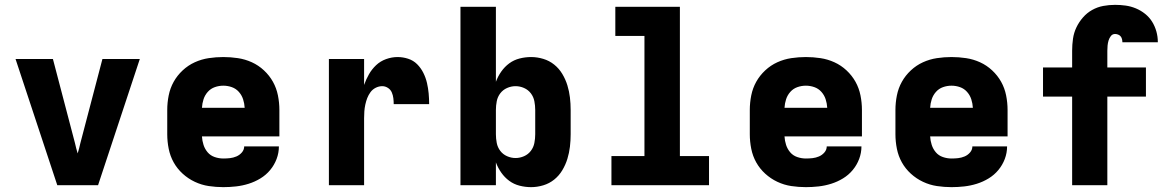

<svg xmlns="http://www.w3.org/2000/svg" viewBox="-20 -763 4840 791"><path d="M384 0H216L44 -520H198L289 -173Q291 -163 294 -152Q297 -141 300 -131Q303 -141 306 -152Q309 -163 311 -173L402 -520H556Z M900 8Q870 8 840 3.5Q810 -1 782.5 -14Q755 -27 732.5 -47.5Q710 -68 695.5 -94Q681 -120 675 -150Q669 -180 669 -210V-310Q669 -340 675 -370Q681 -400 695.5 -426Q710 -452 732.5 -473Q755 -494 782.5 -506.5Q810 -519 840 -523.5Q870 -528 900 -528Q930 -528 960 -523.5Q990 -519 1017.5 -506.5Q1045 -494 1067.5 -473Q1090 -452 1104.5 -426Q1119 -400 1125 -370Q1131 -340 1131 -310V-201H812Q813 -183 818.5 -166Q824 -149 835.5 -135.5Q847 -122 864.5 -116Q882 -110 900 -110Q914 -110 927.5 -111.5Q941 -113 954 -118.5Q967 -124 976.5 -135Q986 -146 986 -160H1129Q1129 -133 1119.5 -108Q1110 -83 1093 -62.5Q1076 -42 1053 -28Q1030 -14 1004.5 -6Q979 2 952.5 5Q926 8 900 8ZM812 -319H988Q987 -337 981.5 -354Q976 -371 964 -384.5Q952 -398 935 -404Q918 -410 900 -410Q882 -410 865 -404Q848 -398 836 -384.5Q824 -371 818.5 -354Q813 -337 812 -319Z M1335 0V-520H1480V-413Q1488 -436 1500 -457Q1512 -478 1529.5 -494.5Q1547 -511 1570.5 -519.5Q1594 -528 1618 -528Q1640 -528 1661.5 -521Q1683 -514 1698.5 -498.5Q1714 -483 1724 -463Q1734 -443 1739 -421.5Q1744 -400 1746 -378Q1748 -356 1748 -334H1602Q1602 -346 1600.5 -358.5Q1599 -371 1594 -382.5Q1589 -394 1578 -401Q1567 -408 1555 -408Q1541 -408 1528 -401.5Q1515 -395 1506.5 -383.5Q1498 -372 1493 -359Q1488 -346 1485 -332Q1482 -318 1481 -304Q1480 -290 1480 -276V0Z M2168 8Q2144 8 2120.5 2Q2097 -4 2078 -18Q2059 -32 2045 -52Q2031 -72 2023 -94V0H1877V-735H2023V-426Q2031 -448 2045 -468Q2059 -488 2078 -502Q2097 -516 2120.5 -522Q2144 -528 2168 -528Q2193 -528 2218 -520.5Q2243 -513 2263 -497Q2283 -481 2296.5 -458.5Q2310 -436 2317.5 -411.5Q2325 -387 2328 -361.5Q2331 -336 2331 -310V-210Q2331 -184 2328 -158.5Q2325 -133 2317.5 -108.5Q2310 -84 2296.5 -61.5Q2283 -39 2263 -23Q2243 -7 2218 0.5Q2193 8 2168 8ZM2104 -112Q2122 -112 2139 -119.5Q2156 -127 2167 -141.5Q2178 -156 2181.5 -174Q2185 -192 2185 -210V-310Q2185 -328 2181.5 -346Q2178 -364 2167 -378.5Q2156 -393 2139 -400.5Q2122 -408 2104 -408Q2086 -408 2069 -400.5Q2052 -393 2041 -378.5Q2030 -364 2026.5 -346Q2023 -328 2023 -310V-210Q2023 -192 2026.5 -174Q2030 -156 2041 -141.5Q2052 -127 2069 -119.5Q2086 -112 2104 -112Z M2499 0V-120H2635V-615H2515V-735H2781V-120H2901V0Z M3300 8Q3270 8 3240 3.5Q3210 -1 3182.5 -14Q3155 -27 3132.5 -47.5Q3110 -68 3095.5 -94Q3081 -120 3075 -150Q3069 -180 3069 -210V-310Q3069 -340 3075 -370Q3081 -400 3095.5 -426Q3110 -452 3132.5 -473Q3155 -494 3182.5 -506.5Q3210 -519 3240 -523.5Q3270 -528 3300 -528Q3330 -528 3360 -523.5Q3390 -519 3417.5 -506.5Q3445 -494 3467.5 -473Q3490 -452 3504.5 -426Q3519 -400 3525 -370Q3531 -340 3531 -310V-201H3212Q3213 -183 3218.5 -166Q3224 -149 3235.5 -135.5Q3247 -122 3264.5 -116Q3282 -110 3300 -110Q3314 -110 3327.5 -111.5Q3341 -113 3354 -118.5Q3367 -124 3376.5 -135Q3386 -146 3386 -160H3529Q3529 -133 3519.5 -108Q3510 -83 3493 -62.5Q3476 -42 3453 -28Q3430 -14 3404.5 -6Q3379 2 3352.5 5Q3326 8 3300 8ZM3212 -319H3388Q3387 -337 3381.5 -354Q3376 -371 3364 -384.5Q3352 -398 3335 -404Q3318 -410 3300 -410Q3282 -410 3265 -404Q3248 -398 3236 -384.5Q3224 -371 3218.5 -354Q3213 -337 3212 -319Z M3900 8Q3870 8 3840 3.5Q3810 -1 3782.5 -14Q3755 -27 3732.5 -47.5Q3710 -68 3695.5 -94Q3681 -120 3675 -150Q3669 -180 3669 -210V-310Q3669 -340 3675 -370Q3681 -400 3695.5 -426Q3710 -452 3732.5 -473Q3755 -494 3782.5 -506.5Q3810 -519 3840 -523.5Q3870 -528 3900 -528Q3930 -528 3960 -523.5Q3990 -519 4017.5 -506.5Q4045 -494 4067.5 -473Q4090 -452 4104.5 -426Q4119 -400 4125 -370Q4131 -340 4131 -310V-201H3812Q3813 -183 3818.5 -166Q3824 -149 3835.5 -135.5Q3847 -122 3864.5 -116Q3882 -110 3900 -110Q3914 -110 3927.5 -111.5Q3941 -113 3954 -118.5Q3967 -124 3976.5 -135Q3986 -146 3986 -160H4129Q4129 -133 4119.5 -108Q4110 -83 4093 -62.5Q4076 -42 4053 -28Q4030 -14 4004.5 -6Q3979 2 3952.5 5Q3926 8 3900 8ZM3812 -319H3988Q3987 -337 3981.5 -354Q3976 -371 3964 -384.5Q3952 -398 3935 -404Q3918 -410 3900 -410Q3882 -410 3865 -404Q3848 -398 3836 -384.5Q3824 -371 3818.5 -354Q3813 -337 3812 -319Z M4542 0H4397V-365H4277V-485H4397V-554Q4397 -579 4400.5 -603.5Q4404 -628 4414.5 -650Q4425 -672 4441.5 -691Q4458 -710 4479.5 -722Q4501 -734 4525 -738.5Q4549 -743 4574 -743Q4596 -743 4617.5 -740Q4639 -737 4659.5 -728.5Q4680 -720 4697.5 -706Q4715 -692 4726.5 -673.5Q4738 -655 4744 -633.5Q4750 -612 4750 -590V-589H4604Q4604 -595 4602.5 -601.5Q4601 -608 4597 -613Q4593 -618 4586.5 -620.5Q4580 -623 4574 -623Q4563 -623 4556.5 -614.5Q4550 -606 4547 -596Q4544 -586 4543 -575.5Q4542 -565 4542 -554V-485H4701V-365H4542Z"/></svg>

Font: Iosevka Heavy Extended
Style: Regular
Weight: 900
Width: 7
Monospace: yes
Designer: Belleve Invis
Foundry: Belleve Invis
Version: Version 32.5.0; ttfautohint (v1.8.4)